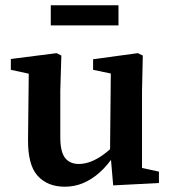

<svg xmlns="http://www.w3.org/2000/svg" viewBox="-20 -692 649 726"><path d="M225 14Q160 14 122.5 -27Q85 -68 86 -165L89 -437L118 -407L21 -428V-469L194 -491L212 -482L208 -350V-173Q208 -118 226 -95Q244 -72 278 -72Q301 -72 325 -81.5Q349 -91 372.5 -108.5Q396 -126 417 -148L432 -104H411Q387 -67 357.5 -40.5Q328 -14 295 0Q262 14 225 14ZM408 9 398 -107 396 -108 399 -414 332 -428V-468L501 -491L520 -482L517 -350V-57L581 -43V0ZM172 -596V-672H428V-596Z"/></svg>

Font: Source Serif 4 18pt SemiBold
Style: Regular
Weight: 600
Designer: Frank Grießhammer
Foundry: Adobe Systems Incorporated
Version: Version 4.004;hotconv 1.0.116;makeotfexe 2.5.65601